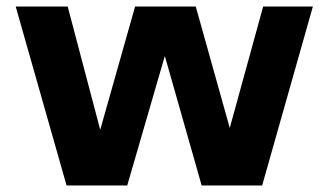

<svg xmlns="http://www.w3.org/2000/svg" viewBox="-20 -567 1004 587"><path d="M183.5 0 28 -547H187L290 -156.5H282.5L393 -547H578.5L688 -156H677L784.5 -547H936.5L781.5 0H596.5L479.5 -411.5H488.5L369 0Z"/></svg>

Font: Encode Sans SemiExpanded
Style: Bold
Weight: 700
Width: 6
Designer: Multiple Designers
Foundry: Impallari Type
Version: Version 3.002